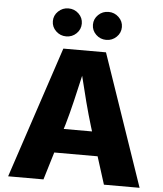

<svg xmlns="http://www.w3.org/2000/svg" viewBox="-62 -1005 896 1058"><g transform="rotate(5 386.5 -475.5)"><path d="M22.9 0 264.6 -727.5H500.5L750 0H552.7L504.4 -152.8H264.6L218.3 0ZM305.2 -286.6H461.9L453.6 -313.5Q434.6 -376 416.5 -445.1Q398.4 -514.2 380.9 -587.4Q364.3 -514.2 347.9 -445.1Q331.5 -376 313.5 -313.5ZM273.9 -795.9Q241.2 -795.9 217.5 -818.6Q193.8 -841.3 193.8 -873.5Q193.8 -905.3 217.5 -928Q241.2 -950.7 273.9 -950.7Q307.1 -950.7 330.6 -928Q354 -905.3 354 -873.5Q354 -841.3 330.6 -818.6Q307.1 -795.9 273.9 -795.9ZM495.6 -795.9Q462.4 -795.9 439 -818.6Q415.5 -841.3 415.5 -873.5Q415.5 -905.3 439 -928Q462.4 -950.7 495.6 -950.7Q528.3 -950.7 552 -928Q575.7 -905.3 575.7 -873.5Q575.7 -841.3 552 -818.6Q528.3 -795.9 495.6 -795.9Z"/></g></svg>

Font: Inter Extra Bold
Style: Regular
Weight: 800
Designer: Rasmus Andersson
Foundry: rsms
Version: Version 4.000;git-3c8e0fc